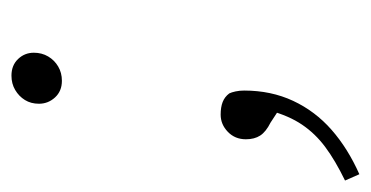

<svg xmlns="http://www.w3.org/2000/svg" viewBox="-177 -309 647 335"><g transform="rotate(-90 146.5 -141.5)"><path d="M10 162 -1 137Q34 120 57.5 102.5Q81 85 96.5 62Q112 39 121 6L126 24L100 7Q84 -1 77.5 -11Q71 -21 71 -36Q71 -55 84 -67.5Q97 -80 114 -80Q127 -80 136 -76.5Q145 -73 151 -65Q153 -61 154.5 -54Q156 -47 156 -39Q156 8 138 46.5Q120 85 87.5 113.5Q55 142 10 162ZM173 -357Q155 -357 144 -369Q133 -381 133 -397Q133 -411 139.5 -421.5Q146 -432 157 -438.5Q168 -445 182 -445Q200 -445 211 -433.5Q222 -422 222 -406Q222 -392 215.5 -381Q209 -370 198 -363.5Q187 -357 173 -357Z"/></g></svg>

Font: Source Serif 4 18pt Light
Style: Italic
Weight: 300
Italic angle: -12°
Designer: Frank Grießhammer
Foundry: Adobe Systems Incorporated
Version: Version 4.004;hotconv 1.0.116;makeotfexe 2.5.65601